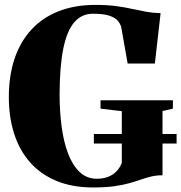

<svg xmlns="http://www.w3.org/2000/svg" viewBox="-20 -774 760 804"><path d="M370.5 11Q282 11 215.8 -16.8Q149.5 -44.5 105.2 -95Q61 -145.5 39 -214.8Q17 -284 17 -366.5Q17 -457.5 41.2 -529Q65.5 -600.5 112.2 -650.8Q159 -701 226.2 -727.2Q293.5 -753.5 379.5 -753.5Q431 -753.5 468.5 -748.2Q506 -743 536 -736.2Q566 -729.5 593.8 -724.5Q621.5 -719.5 652.5 -719L628.5 -508H514.5L488 -658.5Q485 -672.5 474.2 -686Q463.5 -699.5 438.8 -708Q414 -716.5 369 -716.5Q322 -716.5 291.2 -681Q260.5 -645.5 245.2 -571.2Q230 -497 229.5 -379Q229.5 -309 237.8 -245.5Q246 -182 264.5 -132.5Q283 -83 313 -54.2Q343 -25.5 385 -25.5Q411 -25.5 431.8 -33.2Q452.5 -41 467.2 -56Q482 -71 490 -92V-308.5L401 -319V-354H704V-319L660.5 -309V-40Q634 -40 612.8 -34.8Q591.5 -29.5 570 -22Q548.5 -14.5 521.8 -7Q495 0.5 458.8 5.8Q422.5 11 370.5 11ZM373 -173V-213H719.5V-173Z"/></svg>

Font: Merriweather 120pt Black
Style: Regular
Weight: 900
Designer: Eben Sorkin
Foundry: Eben Sorkin
Version: Version 2.100